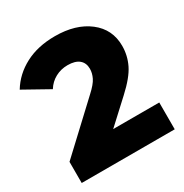

<svg xmlns="http://www.w3.org/2000/svg" viewBox="-171 -844 935 975"><g transform="rotate(-30 296.0 -357.0)"><path d="M29.8 0V-124L292 -369.1Q330.6 -404.3 343.3 -430.2Q356 -456.1 356 -481.9Q356 -516.1 333.3 -535.2Q310.5 -554.2 266.1 -554.2Q227.5 -554.2 194.6 -536.6Q161.6 -519 141.1 -485.8L-5.9 -567.9Q35.6 -636.2 109.6 -675Q183.6 -713.9 284.2 -713.9Q405.8 -713.9 481 -655.8Q556.2 -597.7 556.2 -501Q556.2 -444.3 531.5 -393.6Q506.8 -342.8 437 -278.8L305.2 -157.2H575.2V0Z"/></g></svg>

Font: Montserrat ExtraBold
Style: Regular
Weight: 800
Designer: Julieta Ulanovsky
Foundry: Julieta Ulanovsky
Version: Version 9.000